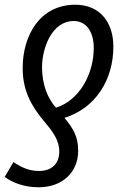

<svg xmlns="http://www.w3.org/2000/svg" viewBox="-49 -566 528 813"><path d="M270 -546C120 -546 47 -416 47 -278C47 -184 82 -120 134 -57C173 -11 202 26 202 76C202 125 172 158 116 158C73 158 38 141 8 120L-29 183C-1 204 48 227 114 227C215 227 282 164 282 72C282 13 262 -21 224 -67C356 -108 431 -228 431 -369C431 -469 376 -546 270 -546ZM263 -477C319 -477 348 -428 348 -363C348 -252 287 -141 188 -110C153 -149 129 -208 129 -281C129 -361 170 -477 263 -477Z"/></svg>

Font: Noto Sans Condensed
Style: Italic
Weight: 400
Width: 3
Italic angle: -12°
Designer: Monotype Design Team
Foundry: Monotype Imaging Inc.
Version: Version 2.013